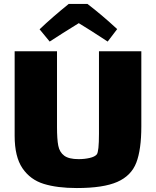

<svg xmlns="http://www.w3.org/2000/svg" viewBox="-20 -902 788 970"><path d="M694 -643V-264Q694 -146 668.5 -80Q643 -14 572.5 17Q502 48 368 48Q269 48 201 27Q133 6 93.5 -52Q54 -110 54 -216V-643H268V-261Q268 -198 274.5 -165.5Q281 -133 304.5 -115.5Q328 -98 377 -98Q407 -98 433 -104Q459 -110 469 -122Q480 -136 480 -226V-643ZM572 -755 524 -692Q436 -750 378 -785Q289 -730 231 -692L180 -754Q244 -815 327 -882H422Q493 -828 572 -755Z"/></svg>

Font: Lalezar
Style: Regular
Weight: 400
Designer: Borna Izadpanah
Foundry: Borna Izadpanah
Version: Version 1.003;November 28, 2018;FontCreator 11.5.0.2421 64-b